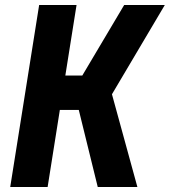

<svg xmlns="http://www.w3.org/2000/svg" viewBox="-20 -750 681 770"><path d="M21 0 137 -730H287L242 -447H310L478 -730H641L429 -372L531 0H372L296 -309H220L171 0Z"/></svg>

Font: JetBrains Mono NL ExtraBold
Style: Italic
Weight: 800
Italic angle: -9°
Monospace: yes
Designer: Philipp Nurullin, Konstantin Bulenkov
Foundry: JetBrains
Version: Version 2.305; ttfautohint (v1.8.4.7-5d5b)